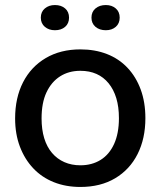

<svg xmlns="http://www.w3.org/2000/svg" viewBox="-20 -733 637 762"><path d="M299 9Q241 9 193.5 -10Q146 -29 112 -65Q78 -101 59 -151Q40 -201 40 -263Q40 -345 71.5 -406.5Q103 -468 161.5 -502.5Q220 -537 299 -537Q357 -537 404.5 -518.5Q452 -500 486 -464Q520 -428 538.5 -377.5Q557 -327 557 -264Q557 -183 526 -121.5Q495 -60 437 -25.5Q379 9 299 9ZM299 -77Q345 -77 379.5 -98.5Q414 -120 433 -162Q452 -204 452 -264Q452 -309 441.5 -343.5Q431 -378 411 -402.5Q391 -427 363 -439.5Q335 -452 299 -452Q253 -452 218.5 -430Q184 -408 164.5 -366.5Q145 -325 145 -263Q145 -219 155.5 -184.5Q166 -150 186.5 -126Q207 -102 235.5 -89.5Q264 -77 299 -77ZM400 -613Q375 -613 359 -626.5Q343 -640 343 -663Q343 -686 359 -699.5Q375 -713 400 -713Q424 -713 439.5 -699.5Q455 -686 455 -663Q455 -640 439.5 -626.5Q424 -613 400 -613ZM198 -613Q174 -613 158 -626.5Q142 -640 142 -663Q142 -686 158 -699.5Q174 -713 198 -713Q223 -713 238.5 -699.5Q254 -686 254 -663Q254 -640 238.5 -626.5Q223 -613 198 -613Z"/></svg>

Font: Mona Sans ExtraLight Medium
Style: Regular
Weight: 500
Version: Version 2.000